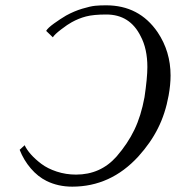

<svg xmlns="http://www.w3.org/2000/svg" viewBox="-20 -679 655 715"><path d="M247.1 -596.2Q232.4 -588.4 207.5 -569.3Q182.6 -550.3 176.8 -540L151.9 -564Q157.7 -574.7 181.2 -591.6Q204.6 -608.4 226.1 -621.1Q256.3 -637.7 286.6 -646.7Q316.9 -655.8 334.5 -657.5Q352.1 -659.2 375 -659.2Q498.5 -659.2 566.9 -559.1Q615.2 -487.3 615.2 -397.9Q615.2 -363.3 607.9 -323.2Q595.7 -255.9 568.4 -201.7Q541.5 -147.5 495.1 -96.2Q392.1 16.1 249 16.1Q196.8 16.1 153.8 -4.9Q121.1 -21 94.7 -51.8Q68.4 -82.5 53.2 -121.1L71.8 -138.2Q79.6 -121.6 95.2 -104Q110.8 -86.4 134 -68.8Q157.2 -51.3 191.4 -40Q225.6 -28.8 263.2 -28.8Q354.5 -28.8 414.1 -96.2Q455.6 -144 480.5 -195.8Q505.4 -247.6 518.1 -316.9Q528.8 -389.2 528.8 -429.2Q528.8 -497.1 503.9 -543.9Q463.9 -625 376 -625Q328.1 -625 300.3 -617.7Q272.5 -610.4 247.1 -596.2Z"/></svg>

Font: Linux Libertine G
Style: Italic
Weight: 400
Italic angle: -12°
Designer: Philipp H. Poll
Foundry: Philipp H. Poll
Version: Version 5.1.3